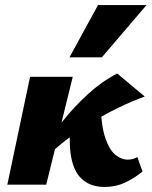

<svg xmlns="http://www.w3.org/2000/svg" viewBox="-20 -731 600 760"><path d="M157 -101 133 -123Q176 -186 224 -246.5Q272 -307 327 -357.5Q382 -408 444 -440L553 -349Q503 -331 448.5 -304.5Q394 -278 340.5 -245Q287 -212 240 -175.5Q193 -139 157 -101ZM9 0 99 -427H268L163 0ZM394 9Q344 9 311 -16.5Q278 -42 265 -94Q252 -146 258 -226L378 -314Q381 -230 397.5 -183Q414 -136 437.5 -117.5Q461 -99 485 -99Q491 -99 497.5 -100Q504 -101 511 -103.5Q518 -106 524 -109L544 -52Q511 -25 474.5 -8Q438 9 394 9ZM255 -504 368 -711H560L383 -504Z"/></svg>

Font: Ysabeau Infant Black
Style: Italic
Weight: 900
Italic angle: -12°
Designer: Christian Thalmann (Catharsis Fonts)
Version: Version 2.001;gftools[0.9.30]; featfreeze: ss01,ss02,lnum